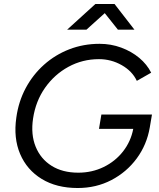

<svg xmlns="http://www.w3.org/2000/svg" viewBox="-20 -932 800 964"><path d="M370 12Q264 12 189.5 -33.5Q115 -79 81 -159Q47 -239 62 -342Q73 -422 109 -489.5Q145 -557 201 -607Q257 -657 328 -684.5Q399 -712 480 -712Q537 -712 588.5 -693Q640 -674 679 -641.5Q718 -609 739 -567L667 -526Q644 -575 591 -605Q538 -635 477 -635Q394 -635 323.5 -596.5Q253 -558 206 -491Q159 -424 146 -337Q134 -257 159 -195.5Q184 -134 239 -99.5Q294 -65 373 -65Q442 -65 500.5 -93.5Q559 -122 598 -172Q637 -222 649 -285H477L489 -357H743L732 -292Q717 -205 666.5 -136.5Q616 -68 539.5 -28Q463 12 370 12ZM317 -783 459 -912H555L655 -783H572L506 -866L414 -783Z"/></svg>

Font: Figtree
Style: Italic
Weight: 400
Italic angle: -9.5°
Foundry: Erik Kennedy
Version: Version 2.001; ttfautohint (v1.8.4.7-5d5b);gftools[0.9.27]